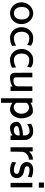

<svg xmlns="http://www.w3.org/2000/svg" viewBox="1476 -2196 914 3907"><g transform="rotate(90 1933.5 -243.0)"><path d="M250 10Q223 10 215 8Q141 -6 93 -57Q28 -122 28 -222Q28 -311 85.5 -380.5Q143 -450 232 -460H244Q275 -460 281 -459Q363 -445 417 -379Q471 -313 471 -219Q471 -125 408 -57.5Q345 10 250 10ZM377 -230Q377 -301 343.5 -343Q310 -385 248 -385Q199 -385 162 -350Q122 -310 122 -230Q122 -130 182 -88Q210 -69 250 -69Q273 -69 289 -74Q377 -106 377 -230Z M601 -395Q663 -460 745 -460Q803 -460 830 -454Q857 -448 899 -424Q910 -417 910 -415L896 -338L886 -344Q877 -349 861.5 -357.5Q846 -366 835 -370Q805 -381 758 -381Q732 -381 723 -379Q677 -366 651.5 -325Q626 -284 626 -224Q626 -171 647 -132Q668 -93 706 -77Q727 -68 755 -68Q828 -68 894 -106L908 -114L910 -93Q911 -72 912 -52L914 -32L912 -30Q910 -29 905.5 -27Q901 -25 898 -23Q828 10 752 10Q725 10 719 9Q642 -4 590 -64Q534 -131 534 -223Q534 -250 535 -258Q547 -340 601 -395Z M1045 -395Q1107 -460 1189 -460Q1247 -460 1274 -454Q1301 -448 1343 -424Q1354 -417 1354 -415L1340 -338L1330 -344Q1321 -349 1305.5 -357.5Q1290 -366 1279 -370Q1249 -381 1202 -381Q1176 -381 1167 -379Q1121 -366 1095.5 -325Q1070 -284 1070 -224Q1070 -171 1091 -132Q1112 -93 1150 -77Q1171 -68 1199 -68Q1272 -68 1338 -106L1352 -114L1354 -93Q1355 -72 1356 -52L1358 -32L1356 -30Q1354 -29 1349.5 -27Q1345 -25 1342 -23Q1272 10 1196 10Q1169 10 1163 9Q1086 -4 1034 -64Q978 -131 978 -223Q978 -250 979 -258Q991 -340 1045 -395Z M1461 -268V-444H1554V-268L1555 -92Q1561 -71 1576.5 -65Q1592 -59 1626 -59Q1705 -59 1732 -116Q1737 -128 1737.5 -148Q1738 -168 1738 -291V-444H1831V0H1741V-39L1734 -35Q1666 10 1556 10Q1524 10 1506 1Q1468 -18 1462 -81Q1461 -89 1461 -268Z M2071 -404Q2143 -455 2242 -455Q2263 -455 2272 -452Q2324 -436 2356 -368.5Q2388 -301 2388 -222V-214Q2385 -130 2343.5 -68Q2302 -6 2236 9Q2230 10 2211 10Q2139 10 2082 -32Q2074 -38 2073 -38V194H1980V-444H2070V-424ZM2295 -222Q2295 -284 2260 -330Q2225 -376 2171 -376Q2120 -376 2082 -340L2073 -332V-118Q2105 -66 2162 -66Q2179 -66 2184 -67Q2231 -78 2263 -120Q2295 -162 2295 -222Z M2513 -426Q2578 -460 2649 -460Q2683 -460 2689 -459Q2752 -447 2790 -400Q2820 -366 2828 -315Q2829 -306 2829 -152V0H2739V-39L2728 -32Q2666 10 2581 10Q2559 10 2551 8Q2510 -3 2485 -39Q2460 -75 2460 -126Q2460 -142 2461 -146Q2474 -187 2527 -213Q2599 -247 2717 -252H2736V-277Q2736 -305 2735 -310Q2730 -343 2708.5 -365Q2687 -387 2658 -387Q2583 -387 2519 -346Q2516 -344 2512.5 -341.5Q2509 -339 2507 -338L2505 -337L2504 -355Q2502 -373 2500.5 -393Q2499 -413 2499 -417ZM2546 -126Q2546 -99 2571 -82.5Q2596 -66 2630 -66Q2666 -66 2693 -82Q2720 -98 2731 -124Q2736 -137 2736 -166V-186H2725Q2662 -184 2610 -172Q2574 -163 2560 -153.5Q2546 -144 2546 -126Z M3074 -389Q3140 -455 3223 -455H3230V-373H3220Q3164 -369 3122 -335Q3080 -301 3070 -248Q3068 -239 3067 -119V0H2977V-450H3062V-377Z M3273 -35Q3274 -36 3277.5 -56Q3281 -76 3284 -95.5Q3287 -115 3288 -115L3298 -109Q3367 -68 3438 -68Q3501 -68 3516 -106Q3519 -115 3519 -123Q3519 -152 3493 -167Q3480 -177 3432 -186Q3380 -197 3360 -207Q3311 -229 3291 -273Q3278 -298 3278 -326Q3278 -383 3312 -417.5Q3346 -452 3407 -459Q3412 -460 3420 -460H3435Q3517 -460 3590 -429Q3590 -428 3583 -388L3576 -349Q3523 -386 3433 -386Q3383 -386 3370 -360Q3364 -348 3364 -336Q3364 -307 3393 -292Q3403 -287 3452 -277Q3500 -268 3523 -256Q3578 -227 3597 -175Q3605 -153 3605 -130Q3605 -62 3561.5 -26Q3518 10 3440 10Q3364 10 3291 -24Q3273 -32 3273 -35Z M3695 -576V-680H3799V-576ZM3702 0V-444H3792V0Z"/></g></svg>

Font: MathJax_SansSerif
Style: Regular
Weight: 400
Version: Version 1.1